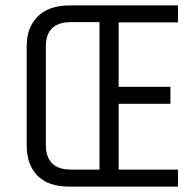

<svg xmlns="http://www.w3.org/2000/svg" viewBox="-20 -692 710 712"><path d="M640 -609H420V-370H612V-307H420V-63H640V0H238Q158 0 118.5 -41Q79 -82 79 -153V-521Q79 -590 120 -631Q161 -672 240 -672H640ZM244 -63H349V-610H244Q150 -610 150 -520V-155Q150 -63 244 -63Z"/></svg>

Font: Khand
Style: Regular
Weight: 400
Designer: Devanagari: Sanchit Sawaria, Jyotish Sonowal; Latin: Satya Rajpurohit
Foundry: Indian Type Foundry
Version: Version 1.101;PS 1.0;hotconv 1.0.78;makeotf.lib2.5.61930; tt